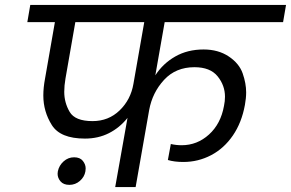

<svg xmlns="http://www.w3.org/2000/svg" viewBox="-20 -760 1182 780"><path d="M649 -670 611 -454Q642 -502 692 -530.5Q742 -559 807 -559Q867 -559 909.5 -530.5Q952 -502 966 -461.5Q980 -421 980 -385Q980 -361 975 -334Q962 -262 926 -209.5Q890 -157 837.5 -129.5Q785 -102 725 -102Q688 -102 662 -110L674 -175Q695 -170 718 -170Q781 -170 829 -213.5Q877 -257 890 -330Q894 -349 894 -367Q894 -413 864 -450Q834 -487 770 -487Q694 -487 646.5 -435.5Q599 -384 586 -313L531 0H448L498 -281Q466 -241 422.5 -219Q379 -197 325 -197Q225 -197 190.5 -252Q156 -307 156 -372Q156 -404 163 -441L203 -670H91L103 -740H1142L1130 -670ZM566 -670H286L246 -441Q241 -412 241 -387Q241 -343 263 -305.5Q285 -268 356 -268Q421 -268 466 -311.5Q511 -355 522 -419ZM327 -64Q323 -41 304.5 -25Q286 -9 262 -9Q238 -9 226 -23Q214 -37 214 -54Q214 -59 215 -64Q220 -88 238.5 -104.5Q257 -121 281 -121Q305 -121 316.5 -106.5Q328 -92 328 -76Q328 -70 327 -64Z"/></svg>

Font: Fz Poppins
Style: Italic
Weight: 400
Italic angle: -10°
Designer: Ninad Kale (Devanagari), Jonny Pinhorn (Latin)
Foundry: Indian Type Foundry
Version: Vit hóa bi Vntype.Com & FontZin.Com